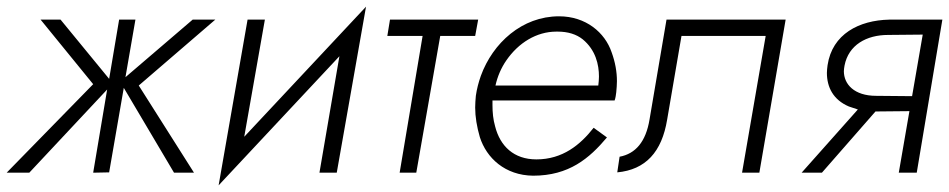

<svg xmlns="http://www.w3.org/2000/svg" viewBox="-46 -519 2852 577"><path d="M533 -460 331 -287 361 -460H312L282 -282L136 -460H76L234 -266L-26 0H42L276 -250L234 0L282 -1L326 -255L477 0H537L371 -262L601 -460Z M750 -460H698L611 38L974 -350L914 0H966L1054 -499L688 -108Z M1126 -460 1118 -411H1224L1155 0H1205L1277 -411H1382L1391 -460Z M1738 -135C1698 -84 1645 -40 1566 -40C1498 -40 1457 -80 1442 -139C1436 -160 1434 -181 1434 -203C1434 -208 1434 -212 1434 -217H1801C1804 -225 1805 -234 1806 -242C1807 -253 1808 -265 1808 -275C1808 -303 1803 -332 1792 -362C1772 -421 1715 -470 1634 -470C1523 -470 1435 -390 1399 -291C1392 -271 1387 -252 1384 -231C1383 -219 1382 -207 1382 -196C1382 -168 1387 -138 1396 -107C1416 -44 1472 8 1556 9C1664 9 1725 -43 1778 -106ZM1443 -262C1449 -289 1460 -315 1476 -338C1512 -390 1566 -424 1626 -424C1627 -424 1629 -424 1630 -424C1661 -424 1686 -416 1705 -401C1744 -369 1754 -325 1754 -289C1754 -280 1753 -271 1752 -262Z M2315 -460H1957L1906 -160C1895 -93 1864 -57 1816 -48L1809 -1C1894 -9 1943 -62 1959 -160L2002 -411H2255L2184 0H2236Z M2424 0 2585 -184 2687 -185 2655 0H2709L2786 -460H2626C2536 -458 2455 -417 2441 -323C2440 -315 2439 -307 2439 -300C2439 -257 2458 -219 2505 -199C2514 -196 2523 -193 2532 -190L2363 0ZM2695 -230 2587 -231C2521 -231 2490 -266 2490 -305C2490 -310 2491 -316 2492 -322C2504 -384 2558 -414 2623 -414L2727 -415Z"/></svg>

Font: Jost Light
Style: Italic
Weight: 300
Italic angle: -5°
Version: Version 3.710